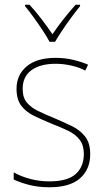

<svg xmlns="http://www.w3.org/2000/svg" viewBox="-20 -783 444 813"><path d="M362 -130Q362 -66 319 -28Q276 10 189 10Q141 10 101.5 -0.5Q62 -11 38 -23V-53Q71 -35 109.5 -25Q148 -15 189 -15Q266 -15 300.5 -46Q335 -77 335 -131Q335 -168 317.5 -191Q300 -214 269 -229Q238 -244 199 -259Q158 -276 124 -292.5Q90 -309 70 -335.5Q50 -362 50 -407Q50 -466 93 -502Q136 -538 215 -538Q255 -538 290.5 -529.5Q326 -521 353 -509L341 -484Q318 -497 283.5 -505Q249 -513 215 -513Q151 -513 113.5 -486Q76 -459 76 -407Q76 -370 93.5 -349Q111 -328 140.5 -313.5Q170 -299 207 -284Q247 -267 282.5 -250Q318 -233 340 -205.5Q362 -178 362 -130ZM190 -606Q178 -628 159.5 -656Q141 -684 121.5 -711Q102 -738 86 -757V-763H105Q130 -736 156 -702Q182 -668 202 -638Q245 -701 300 -763H319V-757Q302 -736 282 -709Q262 -682 244 -655Q226 -628 213 -606Z"/></svg>

Font: Noto Sans Lao Looped SemiCondensed Thin
Style: Regular
Weight: 100
Width: 4
Designer: Mark Frömberg, Ben Mitchell
Foundry: The Fontpad Ltd
Version: Version 1.002; ttfautohint (v1.8.4.7-5d5b)